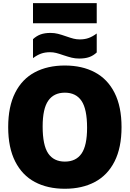

<svg xmlns="http://www.w3.org/2000/svg" viewBox="-20 -1154 800 1184"><path d="M30.5 -370Q30.5 -497 73.5 -582Q116.5 -667 195 -708.5Q273.5 -750 380 -750Q486.5 -750 565 -708.2Q643.5 -666.5 686.5 -581.5Q729.5 -496.5 729.5 -370Q729.5 -243.5 686.5 -158.5Q643.5 -73.5 565 -31.8Q486.5 10 380 10Q273.5 10 195.2 -31.5Q117 -73 73.8 -158Q30.5 -243 30.5 -370ZM517 -366Q517 -481 482.8 -531.8Q448.5 -582.5 380 -582.5Q312 -582.5 277.5 -533Q243 -483.5 243 -374Q243 -258.5 277.2 -208Q311.5 -157.5 380 -157.5Q448.5 -157.5 482.8 -207Q517 -256.5 517 -366ZM371 -813.5Q344 -823 326 -827.5Q308 -832 288.5 -832Q257 -832 233 -823.2Q209 -814.5 183.5 -795.5V-912.5Q205 -932.5 230.5 -941.8Q256 -951 291.5 -951Q316 -951 337.5 -945.5Q359 -940 389 -929.5Q416 -920 434 -915.5Q452 -911 471.5 -911Q503 -911 527 -919.8Q551 -928.5 576.5 -947.5V-830.5Q555 -810.5 529.8 -801.8Q504.5 -793 468.5 -793Q444 -793 422.5 -798.2Q401 -803.5 371 -813.5ZM183.5 -1010.5V-1134.5H576.5V-1010.5Z"/></svg>

Font: Encode Sans Semi Condensed Black
Style: Regular
Weight: 900
Width: 4
Designer: Multiple Designers
Foundry: Impallari Type
Version: Version 2.000